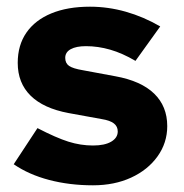

<svg xmlns="http://www.w3.org/2000/svg" viewBox="-20 -544 551 574"><path d="M258 10Q188 10 127 -6Q66 -22 21 -53L92 -161Q148 -132 184.5 -120.5Q221 -109 258 -109Q293 -109 312.5 -120.5Q332 -132 332 -151Q332 -166 320.5 -175Q309 -184 284 -188L185 -206Q110 -220 71.5 -258Q33 -296 33 -356Q33 -409 59 -446.5Q85 -484 133.5 -504Q182 -524 249 -524Q303 -524 356 -509Q409 -494 459 -465L385 -362Q346 -385 309.5 -395.5Q273 -406 237 -406Q208 -406 191.5 -397Q175 -388 175 -371Q175 -355 186.5 -347Q198 -339 228 -334L325 -316Q402 -302 441 -264Q480 -226 480 -167Q480 -117 451 -76.5Q422 -36 372 -13Q322 10 258 10Z"/></svg>

Font: Red Hat Text VF
Style: Regular
Weight: 300
Designer: Pentagram, MCKL
Foundry: Pentagram, MCKL
Version: Version 1.023